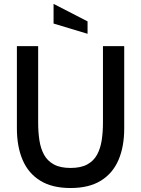

<svg xmlns="http://www.w3.org/2000/svg" viewBox="-20 -932 710 966"><path d="M335 14Q242.5 14 182.8 -22.8Q123 -59.5 94 -126.8Q65 -194 65 -286V-700H172V-315Q172 -268 178.2 -226.5Q184.5 -185 201.5 -153.8Q218.5 -122.5 250.8 -104.8Q283 -87 335 -87Q387 -87 419.2 -104.8Q451.5 -122.5 468.5 -154Q485.5 -185.5 491.8 -226.8Q498 -268 498 -315V-700H605V-286Q605 -194 576 -126.8Q547 -59.5 487.2 -22.8Q427.5 14 335 14ZM420.5 -762 249.5 -813.5V-912.5L420.5 -824.5Z"/></svg>

Font: Cabin SemiCondensedMedium
Style: Regular
Weight: 500
Width: 4
Designer: Pablo Impallari
Foundry: Pablo Impallari. http://www.impallari.com Igino Marini. http://www.ikern.com
Version: Version 3.001